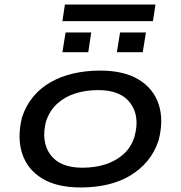

<svg xmlns="http://www.w3.org/2000/svg" viewBox="-20 -817 796 846"><path d="M336 9Q230 9 165 -31Q100 -71 77.5 -141Q55 -211 77 -300Q94 -352 126 -390.5Q158 -429 202.5 -454.5Q247 -480 302.5 -493Q358 -506 421 -506Q526 -506 591 -466.5Q656 -427 679 -358Q702 -289 679 -199Q662 -147 630 -108.5Q598 -70 554 -43.5Q510 -17 455 -4Q400 9 336 9ZM343 -78Q399 -78 445 -93Q491 -108 524.5 -138Q558 -168 573 -216Q597 -305 554.5 -362.5Q512 -420 413 -420Q359 -420 312.5 -405.5Q266 -391 232.5 -360.5Q199 -330 183 -283Q160 -193 202 -135.5Q244 -78 343 -78ZM255 -724 266 -797H665L654 -724ZM255 -587 269 -674H382L369 -587ZM495 -587 509 -674H623L609 -587Z"/></svg>

Font: Nunito Sans 7pt Expanded Medium
Style: Italic
Weight: 500
Width: 7
Italic angle: -9°
Designer: Vernon Adams
Foundry: Vernon Adams
Version: Version 3.101;gftools[0.9.27]